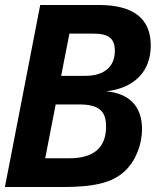

<svg xmlns="http://www.w3.org/2000/svg" viewBox="-26 -750 648 770"><path d="M-6.3 0H228.5C355.5 0 425.3 -19 472.7 -62C517.6 -103 543.5 -168.5 543.5 -232.9C543.5 -327.1 488.8 -375.5 400.4 -383.8C514.2 -397 578.6 -464.4 578.6 -567.9C578.6 -676.3 507.8 -730 370.6 -730H135.3ZM219.2 -445.8 252.4 -615.2H348.6C410.2 -615.2 434.6 -595.2 434.6 -546.4C434.6 -483.9 394 -445.8 315.4 -445.8ZM155.3 -115.2 197.3 -331.1H293.5C377 -331.1 399.4 -298.8 399.4 -242.2C399.4 -157.2 349.1 -115.2 251.5 -115.2Z"/></svg>

Font: Hack
Style: Bold Oblique
Weight: 700
Italic angle: -12°
Monospace: yes
Designer: Christopher Simpkins
Foundry: Christopher Simpkins
Version: Version 2.010